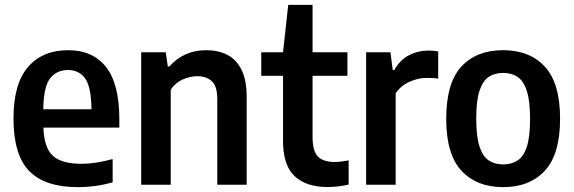

<svg xmlns="http://www.w3.org/2000/svg" viewBox="-20 -760 2360 790"><path d="M300.5 10Q165.5 10 100.5 -56Q35.5 -122 35.5 -273.5Q35.5 -415 95.2 -484.2Q155 -553.5 260.5 -553.5Q362 -553.5 416.5 -484Q471 -414.5 471 -270V-235H158.5Q161.5 -151.5 197.8 -118.8Q234 -86 316 -86Q345 -86 376.8 -91Q408.5 -96 443.5 -105.5V-9.5Q404.5 1 370 5.5Q335.5 10 300.5 10ZM259.5 -472Q213.5 -472 186.5 -438Q159.5 -404 158 -310.5H356.5Q355 -404 329.8 -438Q304.5 -472 259.5 -472Z M561 0V-545H662L670.5 -486.5H677Q736 -553.5 829 -553.5Q877 -553.5 914.5 -534.8Q952 -516 973.5 -473.5Q995 -431 995 -359.5V0H874V-351.5Q874 -405.5 851.5 -426Q829 -446.5 791.5 -446.5Q764 -446.5 733.5 -433.8Q703 -421 682.5 -391.5V0Z M1327 9.5Q1240 9.5 1192.2 -35.2Q1144.5 -80 1144.5 -181V-448H1055V-545H1144.5L1166 -740H1266V-545H1409.5V-448H1266V-198Q1266 -139 1287.8 -116.2Q1309.5 -93.5 1357.5 -93.5Q1381 -93.5 1414.5 -100V-0.5Q1395.5 4 1372.5 6.8Q1349.5 9.5 1327 9.5Z M1486.5 0V-545H1586.5L1596 -472H1602.5Q1625.5 -513.5 1663 -532.8Q1700.5 -552 1744 -552Q1755 -552 1765 -551Q1775 -550 1783 -548.5V-436Q1771.5 -438.5 1760 -439Q1748.5 -439.5 1736.5 -439.5Q1700 -439.5 1664.2 -423.2Q1628.5 -407 1608 -376V0Z M2050.5 10Q1942 10 1879 -57.2Q1816 -124.5 1816 -271Q1816 -418.5 1878.2 -486Q1940.5 -553.5 2050.5 -553.5Q2159.5 -553.5 2222 -485.5Q2284.5 -417.5 2284.5 -272Q2284.5 -125 2221.8 -57.5Q2159 10 2050.5 10ZM2050.5 -83.5Q2085 -83.5 2109.8 -99.8Q2134.5 -116 2147.8 -156.5Q2161 -197 2161 -270Q2161 -345 2147.5 -386.2Q2134 -427.5 2109.2 -443.8Q2084.5 -460 2050.5 -460Q2016 -460 1991.2 -443.8Q1966.5 -427.5 1953 -386.8Q1939.5 -346 1939.5 -272.5Q1939.5 -198.5 1952.8 -157.5Q1966 -116.5 1990.8 -100Q2015.5 -83.5 2050.5 -83.5Z"/></svg>

Font: Encode Sans Semi Condensed SemiBold
Style: Regular
Weight: 600
Width: 4
Designer: Multiple Designers
Foundry: Impallari Type
Version: Version 3.000; ttfautohint (v1.8.3) -l 8 -r 50 -G 200 -x 14 